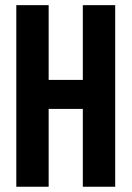

<svg xmlns="http://www.w3.org/2000/svg" viewBox="-20 -710 500 730"><path d="M418 -690.4V0H294.9V-295.9H165V0H42V-690.4H165V-406.2H294.9V-690.4Z"/></svg>

Font: Altinn-DIN Condensed
Style: DINCondensed-Bold
Weight: 700
Width: 3
Designer: Charles Nix
Foundry: Altinn
Version: Version 2.00